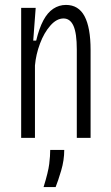

<svg xmlns="http://www.w3.org/2000/svg" viewBox="-20 -560 451 780"><path d="M66 0V-358V-528H125L115 -395H127Q139 -445 156 -477Q173 -509 196.5 -524.5Q220 -540 248 -540Q299 -540 323.5 -494Q348 -448 348 -357V0H292V-359Q292 -425 278.5 -455Q265 -485 238 -485Q210 -485 184.5 -456Q159 -427 142.5 -383Q126 -339 122 -294V0ZM157 200Q176 139 180 106Q184 73 184 49H241Q241 91 228.5 133Q216 175 206 200Z"/></svg>

Font: Bricolage Grotesque 24pt Condensed ExtraLight
Style: Regular
Weight: 250
Width: 3
Designer: Mathieu Triay
Foundry: Atelier Triay
Version: Version 1.001;gftools[0.9.33.dev8+g029e19f]